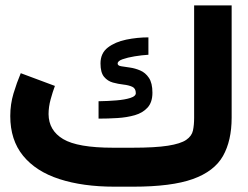

<svg xmlns="http://www.w3.org/2000/svg" viewBox="-20 -702 934 722"><path d="M477.5 -146.5Q564 -146.5 611.6 -154.1Q659.2 -161.6 680.2 -176Q701.2 -190.4 705.6 -211.2Q710 -231.9 710 -258.8V-681.6H851.1V-259.8Q851.1 -172.9 818.4 -115.2Q785.6 -57.6 705.3 -28.8Q625 0 481 0H410.2Q291.5 0 203.4 -28.6Q115.2 -57.1 66.9 -116.2Q18.6 -175.3 18.6 -265.6Q18.6 -310.1 30.8 -350.6Q43 -391.1 58.1 -426.8L186.5 -378.9Q178.2 -356.9 170.4 -328.4Q162.6 -299.8 162.6 -272.9Q163.1 -211.4 217.5 -179Q272 -146.5 405.3 -146.5ZM350.6 -321.3Q385.7 -321.8 417.7 -324.5Q449.7 -327.1 470.2 -333.7Q490.7 -340.3 490.7 -351.6Q490.7 -369.6 477.3 -375.7Q463.9 -381.8 444.1 -384Q424.3 -386.2 404.5 -391.6Q384.8 -397 371.3 -413.1Q357.9 -429.2 357.9 -463.4Q357.9 -502 385.5 -523.2Q413.1 -544.4 454.8 -553Q496.6 -561.5 538.1 -561.5V-496.1Q513.2 -494.6 486.3 -490.2Q459.5 -485.8 440.9 -479.2Q422.4 -472.7 422.4 -462.9Q422.4 -455.1 435.5 -452.9Q448.7 -450.7 468.3 -448Q487.8 -445.3 507.3 -437Q526.9 -428.7 540 -409.2Q553.2 -389.6 553.2 -353.5Q553.2 -317.4 534.9 -297.4Q516.6 -277.3 486.8 -268.8Q457 -260.3 421.4 -258.1Q385.7 -255.9 350.6 -255.9Z"/></svg>

Font: Vazir Black
Style: Black
Weight: 900
Designer: Saber Rastikerdar
Foundry: Saber Rastikerdar
Version: Version 30.0.0